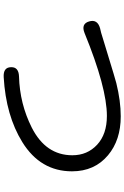

<svg xmlns="http://www.w3.org/2000/svg" viewBox="163 -853 674 1040"><g transform="rotate(90 500.0 -333.0)"><path d="M398 -16Q345 -13 344 -55Q342 -97 394 -99Q542 -103 671 -168Q821 -244 821 -388Q821 -469 764 -522Q707 -575 608 -575Q455 -575 159 -454Q109 -434 96 -479Q83 -524 133 -538L158 -544Q183 -551 207 -559L378 -611Q404 -619 430 -626Q527 -650 610 -650Q739 -650 821 -581Q908 -508 908 -386Q908 -215 750 -117Q606 -28 398 -16Z"/></g></svg>

Font: Resource Han Rounded CN
Style: Regular
Weight: 400
Designer: Cyano Hao (round all glyphs); Ryoko NISHIZUKA  (kana, bopomofo & ideographs); Paul D. Hunt (Latin, Greek & Cyrillic); Sa
Foundry: Cyano Hao
Version: 0.990